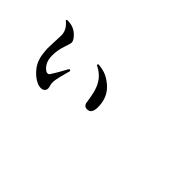

<svg xmlns="http://www.w3.org/2000/svg" viewBox="9 -990 1482 1482"><g transform="rotate(45 750.0 -249.0)"><path d="M227.5 -215.8Q223.6 -233.4 227.1 -307.1Q230.5 -380.9 230.5 -390.6Q230.5 -451.2 171.9 -497.1L175.8 -506.8Q217.8 -506.8 244.1 -496.1Q274.4 -484.4 300.3 -456.5Q326.2 -428.7 326.2 -405.3Q326.2 -396.5 307.6 -342.3Q289.1 -288.1 289.1 -231.4Q289.1 -183.6 307.6 -152.3Q326.2 -121.1 349.6 -110.4Q367.2 -102.5 378.9 -116.2Q399.4 -145.5 458 -252L472.7 -245.1Q440.4 -127.9 438.5 -95.7Q437.5 -71.3 442.9 -54.7Q448.2 -38.1 448.2 -29.3Q448.2 -3.9 425.3 5.4Q402.3 14.6 368.2 2Q314.5 -21.5 273.4 -75.7Q232.4 -129.9 227.5 -215.8ZM705.1 -294.9Q673.8 -381.8 585 -422.9L588.9 -435.5Q644.5 -431.6 682.1 -414.1Q719.7 -396.5 755.9 -363.3Q822.3 -300.8 822.3 -198.2Q822.3 -127 773.4 -127Q744.1 -127 735.4 -155.3Q734.4 -160.2 727.1 -208.5Q719.7 -256.8 705.1 -294.9Z"/></g></svg>

Font: Bpmf Zihi Serif SemiBold
Style: SemiBold
Weight: 600
Foundry: But Ko
Version: Version 1.320